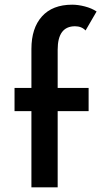

<svg xmlns="http://www.w3.org/2000/svg" viewBox="-20 -799 442 819"><path d="M114 -325H42V-424H114V-590Q114 -679 159 -729Q204 -779 288 -779Q313 -779 342 -771.5Q371 -764 392 -750L345 -669Q328 -687 300 -687Q226 -687 226 -587V-424H358V-325H226V0H114Z"/></svg>

Font: Josefin Sans SemiBold
Style: Regular
Weight: 600
Designer: Santiago Orozco
Foundry: Typemade
Version: Version 2.000